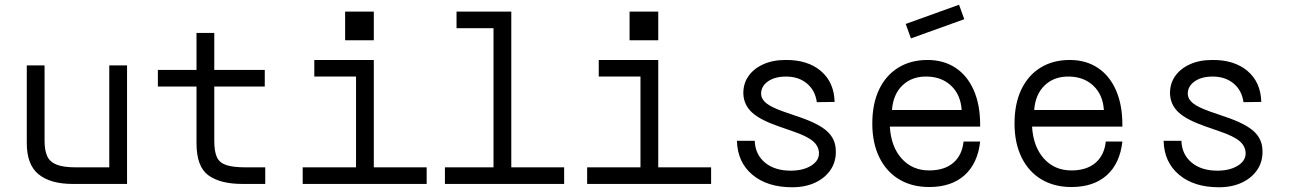

<svg xmlns="http://www.w3.org/2000/svg" viewBox="-20 -776 5440 810"><path d="M441 -70V-500H516V0H287Q193 0 143 -40.5Q93 -81 93 -172V-500H168V-182Q168 -142 179 -117.5Q190 -93 218.5 -81.5Q247 -70 301 -70Z M1017 -70H1099V0H1003Q909 0 859 -36.5Q809 -73 809 -172V-411H646V-481H809V-637H884V-481H1097V-411H884V-182Q884 -137 895 -113Q906 -89 935 -79.5Q964 -70 1017 -70Z M1436 -606V-727H1557V-606ZM1557 -70H1780V0H1257V-70H1482V-453H1306V-523H1557Z M2360 0H1857V-70H2062V-657H1906V-727H2137V-70H2360Z M2636 -606V-727H2757V-606ZM2757 -70H2980V0H2457V-70H2682V-453H2506V-523H2757Z M3322 14Q3217 14 3154 -39Q3091 -92 3089 -182H3164Q3166 -124 3208 -89.5Q3250 -55 3320 -56Q3371 -57 3403.5 -78Q3436 -99 3435 -131Q3434 -160 3409 -181Q3384 -202 3325 -222L3262 -244Q3185 -271 3151.5 -302.5Q3118 -334 3116 -380Q3115 -422 3137 -454Q3159 -486 3199.5 -504.5Q3240 -523 3294 -523Q3387 -524 3443 -476.5Q3499 -429 3501 -346L3426 -345Q3419 -395 3384 -424Q3349 -453 3296 -453Q3248 -453 3219 -432Q3190 -411 3191 -379Q3192 -357 3213.5 -340Q3235 -323 3286 -305L3350 -283Q3433 -255 3469 -222.5Q3505 -190 3506 -142Q3508 -96 3485 -61Q3462 -26 3420 -6Q3378 14 3322 14Z M3660 -255Q3660 -338 3688.5 -398Q3717 -458 3769.5 -490.5Q3822 -523 3893 -523Q3961 -523 4011 -490Q4061 -457 4088 -395.5Q4115 -334 4115 -250V-242H3734Q3739 -157 3784 -107Q3829 -57 3900 -57Q3964 -57 4001.5 -89Q4039 -121 4045 -179H4115Q4105 -87 4049.5 -37Q3994 13 3900 13Q3827 13 3773 -19.5Q3719 -52 3689.5 -112.5Q3660 -173 3660 -255ZM3893 -453Q3829 -455 3788.5 -417Q3748 -379 3743 -312H4037Q4033 -375 3994 -413Q3955 -451 3893 -453ZM3823 -614 3801 -675 4026 -756 4048 -695Z M4260 -255Q4260 -338 4288.5 -398Q4317 -458 4369.5 -490.5Q4422 -523 4493 -523Q4561 -523 4611 -490Q4661 -457 4688 -395.5Q4715 -334 4715 -250V-242H4334Q4339 -157 4384 -107Q4429 -57 4500 -57Q4564 -57 4601.5 -89Q4639 -121 4645 -179H4715Q4705 -87 4649.5 -37Q4594 13 4500 13Q4427 13 4373 -19.5Q4319 -52 4289.5 -112.5Q4260 -173 4260 -255ZM4493 -453Q4429 -455 4388.5 -417Q4348 -379 4343 -312H4637Q4633 -375 4594 -413Q4555 -451 4493 -453Z M5122 14Q5017 14 4954 -39Q4891 -92 4889 -182H4964Q4966 -124 5008 -89.5Q5050 -55 5120 -56Q5171 -57 5203.5 -78Q5236 -99 5235 -131Q5234 -160 5209 -181Q5184 -202 5125 -222L5062 -244Q4985 -271 4951.5 -302.5Q4918 -334 4916 -380Q4915 -422 4937 -454Q4959 -486 4999.5 -504.5Q5040 -523 5094 -523Q5187 -524 5243 -476.5Q5299 -429 5301 -346L5226 -345Q5219 -395 5184 -424Q5149 -453 5096 -453Q5048 -453 5019 -432Q4990 -411 4991 -379Q4992 -357 5013.5 -340Q5035 -323 5086 -305L5150 -283Q5233 -255 5269 -222.5Q5305 -190 5306 -142Q5308 -96 5285 -61Q5262 -26 5220 -6Q5178 14 5122 14Z"/></svg>

Font: Orbit
Style: Regular
Weight: 400
Designer: Sooun Cho
Foundry: JAMO
Version: Version 1.000; ttfautohint (v1.8.4.7-5d5b);gftools[0.9.29]